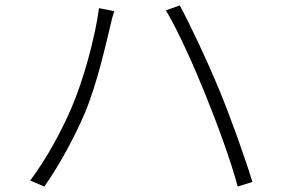

<svg xmlns="http://www.w3.org/2000/svg" viewBox="-20 -705 1040 706"><path d="M243 -309C209 -229 154 -125 91 -41L143 -19C201 -102 253 -199 291 -287C337 -395 371 -550 385 -607C389 -627 394 -645 400 -664L344 -675C330 -567 286 -408 243 -309ZM735 -358C778 -252 830 -111 854 -19L908 -36C882 -122 829 -271 786 -375C740 -486 679 -615 641 -685L590 -667C634 -594 694 -460 735 -358Z"/></svg>

Font: Genne Gothic Light
Style: Regular
Weight: 300
Designer: Ryoko NISHIZUKA (kana & ideographs); Paul D. Hunt (Latin, Greek & Cyrillic); Wenlong ZHANG (bopomofo); Sandoll Communica
Foundry: Adobe Systems Incorporated
Version: Version 1.004;PS 1.004;hotconv 16.6.51;makeotf.lib2.5.65220